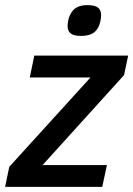

<svg xmlns="http://www.w3.org/2000/svg" viewBox="-41 -729 520 749"><path d="M-21 0 -4.9 -78.1 312 -426.8H75.2L92.8 -512.2H459L442.9 -436L125 -85H376L357.9 0ZM353.5 -669.9Q353.5 -659.2 350.3 -645Q347.2 -630.9 341.8 -621.1Q331.1 -603 314.9 -595.9Q298.8 -588.9 274.9 -588.9Q246.1 -588.9 234.4 -598.9Q222.7 -608.9 222.7 -626Q222.7 -637.2 225.1 -649.4Q227.5 -661.6 232.9 -671.9Q241.7 -690.4 257.6 -699.7Q273.4 -709 299.8 -709Q329.1 -709 341.3 -699.2Q353.5 -689.5 353.5 -669.9Z"/></svg>

Font: Clear Sans Medium
Style: Italic
Weight: 500
Italic angle: -12°
Foundry: Intel Corporation
Version: Version 1.00